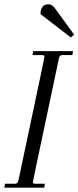

<svg xmlns="http://www.w3.org/2000/svg" viewBox="-31 -866 362 886"><path d="M241 -597 130 -72Q121 -29 121 -26Q121 -18 132 -18H176L173 0H-11L-8 -18H38Q51 -18 54 -33L165 -558Q174 -601 174 -604Q174 -612 163 -612H119L122 -630H306L303 -612H257Q244 -612 241 -597ZM156 -801Q156 -823 165 -834.5Q174 -846 191 -846Q202 -846 210.5 -840Q219 -834 229 -819L311 -706L296 -693Z"/></svg>

Font: Arapey
Style: Italic
Weight: 400
Italic angle: -12°
Designer: Eduardo Rodriguez Tunni
Foundry: Eduardo Rodriguez Tunni
Version: Version 3.000